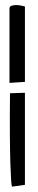

<svg xmlns="http://www.w3.org/2000/svg" viewBox="-20 -732 145 741"><path d="M16.6 -412.1V-697.3Q15.6 -707 24.9 -710Q34.2 -712.9 45.4 -712.4Q56.6 -711.9 65.9 -709.5Q75.2 -707 76.2 -707V-416ZM76.2 -374V-18.6L26.4 -11.7Q24.4 -15.6 22.9 -36.6Q21.5 -57.6 20 -101.1Q18.6 -144.5 18.1 -210.9Q17.6 -277.3 18.6 -372.1Z"/></svg>

Font: Over the Rainbow
Style: Regular
Weight: 400
Designer: Kimberly Geswein
Foundry: Kimberly Geswein
Version: Version 1.002 2010